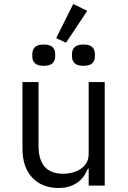

<svg xmlns="http://www.w3.org/2000/svg" viewBox="-20 -925 640 957"><path d="M422 -84H418Q410 -65 398 -47.5Q386 -30 368.5 -17Q351 -4 327 4Q303 12 271 12Q190 12 141 -39.5Q92 -91 92 -185V-516H172V-199Q172 -128 203 -93.5Q234 -59 294 -59Q318 -59 341 -65Q364 -71 382 -83Q400 -95 411 -113.5Q422 -132 422 -158V-516H502V0H422ZM309 -712 260 -735 345 -905 415 -871ZM198 -597Q167 -597 154 -610Q141 -623 141 -643V-657Q141 -677 154 -690Q167 -703 198 -703Q229 -703 242 -690Q255 -677 255 -657V-643Q255 -623 242 -610Q229 -597 198 -597ZM396 -597Q365 -597 352 -610Q339 -623 339 -643V-657Q339 -677 352 -690Q365 -703 396 -703Q427 -703 440 -690Q453 -677 453 -657V-643Q453 -623 440 -610Q427 -597 396 -597Z"/></svg>

Font: IBM Plex Mono
Style: Regular
Weight: 400
Monospace: yes
Designer: Mike Abbink, Paul van der Laan, Pieter van Rosmalen
Foundry: Bold Monday
Version: Version 2.3